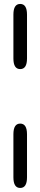

<svg xmlns="http://www.w3.org/2000/svg" viewBox="-20 -782 205 974"><path d="M82.5 -155Q117 -155 117 -101V117.5Q117 171.5 82.5 171.5Q48 171.5 48 117.5V-101Q48 -155 82.5 -155ZM82.5 -431.5Q48 -431.5 48 -485.5V-708Q48 -762 82.5 -762Q117 -762 117 -708V-485.5Q117 -431.5 82.5 -431.5Z"/></svg>

Font: Sono
Style: Regular
Weight: 400
Designer: Tyler Finck
Foundry: Tyler Finck
Version: Version 2.112